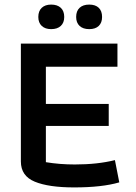

<svg xmlns="http://www.w3.org/2000/svg" viewBox="-20 -808 595 837"><path d="M147 -734Q147 -760 162 -774Q177 -788 203 -788Q230 -788 245 -774Q260 -760 260 -734Q260 -709 245 -695Q230 -681 203 -681Q177 -681 162 -695Q147 -709 147 -734ZM312 -734Q312 -760 327 -774Q342 -788 369 -788Q396 -788 410.5 -774Q425 -760 425 -734Q425 -709 410.5 -695Q396 -681 369 -681Q342 -681 327 -695Q312 -709 312 -734ZM71 -104V-618H492V-517H180V-355H454V-259H180V-101Q240 -91 306 -91Q405 -91 481 -110L500 -13Q425 9 303 9Q192 9 131.5 -16Q71 -41 71 -104Z"/></svg>

Font: Athiti SemiBold
Style: Regular
Weight: 600
Designer: CadsonDemak Team
Foundry: CadsonDemak
Version: Version 1.033